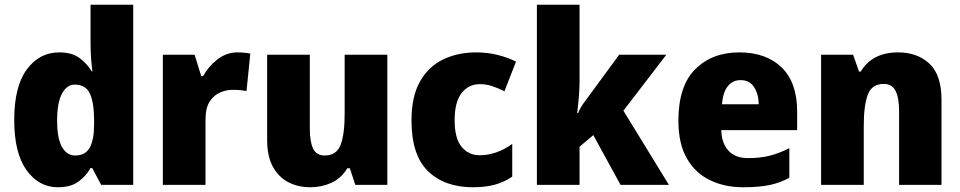

<svg xmlns="http://www.w3.org/2000/svg" viewBox="-20 -780 4052 810"><path d="M224 10Q144 10 92 -62Q40 -134 40 -274Q40 -415 93 -487Q146 -559 230 -559Q283 -559 314.5 -536Q346 -513 367 -479H370Q367 -497 364.5 -530.5Q362 -564 362 -597V-760H542V0H407L369 -71H362Q343 -37 310.5 -13.5Q278 10 224 10ZM297 -124Q340 -124 358.5 -157Q377 -190 377 -257V-272Q377 -346 359.5 -384.5Q342 -423 295 -423Q262 -423 241.5 -385Q221 -347 221 -271Q221 -196 241.5 -160Q262 -124 297 -124Z M981 -559Q996 -559 1012 -557.5Q1028 -556 1036 -554L1020 -396Q1010 -398 996.5 -399.5Q983 -401 959 -401Q936 -401 910 -390.5Q884 -380 865.5 -353Q847 -326 847 -275V0H667V-549H801L829 -459H837Q859 -500 897.5 -529.5Q936 -559 981 -559Z M1614 -549V0H1479L1456 -70H1445Q1420 -28 1378.5 -9Q1337 10 1289 10Q1238 10 1197 -11Q1156 -32 1131.5 -76Q1107 -120 1107 -191V-549H1287V-238Q1287 -182 1301 -153Q1315 -124 1349 -124Q1400 -124 1417 -169Q1434 -214 1434 -299V-549Z M1975 10Q1856 10 1786 -57.5Q1716 -125 1716 -272Q1716 -372 1751.5 -435.5Q1787 -499 1849 -529Q1911 -559 1989 -559Q2037 -559 2080.5 -548Q2124 -537 2157 -520L2108 -395Q2080 -409 2055.5 -417Q2031 -425 2004 -425Q1957 -425 1927.5 -387.5Q1898 -350 1898 -273Q1898 -196 1927.5 -160.5Q1957 -125 2004 -125Q2039 -125 2074.5 -137.5Q2110 -150 2141 -173V-35Q2108 -12 2068 -1Q2028 10 1975 10Z M2425 -760V-439Q2425 -407 2422 -371Q2419 -335 2415 -303H2419Q2426 -322 2441.5 -344Q2457 -366 2474 -388L2592 -549H2791L2610 -313L2802 0H2598L2483 -210L2425 -161V0H2245V-760Z M3099 -559Q3212 -559 3277.5 -495.5Q3343 -432 3343 -309V-231H3023Q3024 -177 3052.5 -145Q3081 -113 3136 -113Q3186 -113 3226.5 -123Q3267 -133 3310 -155V-30Q3272 -9 3227 0.5Q3182 10 3115 10Q3037 10 2975 -20Q2913 -50 2877.5 -112Q2842 -174 2842 -271Q2842 -417 2913 -488Q2984 -559 3099 -559ZM3104 -442Q3072 -442 3051 -417Q3030 -392 3026 -340H3181Q3180 -384 3161 -413Q3142 -442 3104 -442Z M3769 -559Q3850 -559 3901 -511.5Q3952 -464 3952 -358V0H3773V-311Q3773 -368 3758 -397Q3743 -426 3709 -426Q3658 -426 3641 -380.5Q3624 -335 3624 -250V0H3444V-549H3579L3604 -478H3611Q3660 -559 3769 -559Z"/></svg>

Font: Noto Sans Disp ExtBd
Style: Regular
Weight: 800
Designer: Monotype Design Team
Foundry: Monotype Imaging Inc.
Version: Version 2.000;GOOG;noto-source:20170915:90ef993387c0; ttfaut